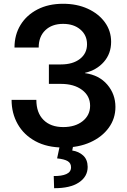

<svg xmlns="http://www.w3.org/2000/svg" viewBox="-20 -759 664 1003"><path d="M312 11.7Q225.6 11.7 164.8 -21.5Q104 -54.7 72.3 -111.1Q40.5 -167.5 40.5 -237.3H169.9Q169.9 -169.9 207.3 -132.6Q244.6 -95.2 310.5 -95.2Q373 -95.2 411.9 -126.2Q450.7 -157.2 450.7 -206.5Q450.7 -257.8 408.7 -289.3Q366.7 -320.8 298.3 -320.8H235.4V-422.4H298.3Q360.4 -422.4 397.5 -451.2Q434.6 -480 434.6 -527.8Q434.6 -575.2 399.9 -604.7Q365.2 -634.3 309.6 -634.3Q251.5 -634.3 216.8 -601.1Q182.1 -567.9 182.1 -510.7H55.7Q55.7 -577.1 87.2 -628.7Q118.7 -680.2 175.8 -709.7Q232.9 -739.3 309.6 -739.3Q381.8 -739.3 438.5 -713.4Q495.1 -687.5 527.8 -642.6Q560.5 -597.7 560.5 -540.5Q560.5 -479 522.7 -435.8Q484.9 -392.6 423.8 -378.4V-377Q498 -366.7 540.5 -316.9Q583 -267.1 583 -200.2Q583 -139.6 548.1 -91.6Q513.2 -43.5 452.1 -15.9Q391.1 11.7 312 11.7ZM293.5 -2.9H363.3L357.4 27.3Q391.1 32.2 414.3 53.2Q437.5 74.2 438 112.8Q438 163.6 392.3 194.1Q346.7 224.6 262.7 224.1L260.7 160.6Q302.2 161.1 326.4 150.4Q350.6 139.6 351.1 116.2Q351.6 93.8 334 83Q316.4 72.3 278.3 68.4Z"/></svg>

Font: Inter Display Semi Bold
Style: Regular
Weight: 600
Designer: Rasmus Andersson
Foundry: rsms
Version: Version 4.000;git-37864ae